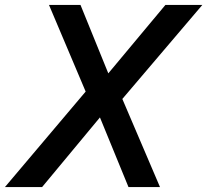

<svg xmlns="http://www.w3.org/2000/svg" viewBox="-33 -760 842 780"><path d="M-13 0 315 -388 166 -740H294L407 -462L639 -740H789L464 -358L617 0H489L373 -283L138 0Z"/></svg>

Font: Be Vietnam Pro Medium
Style: Italic
Weight: 500
Italic angle: -12°
Designer: Lam Bao, Tony Le, Vietanh Nguyen
Foundry: Yellow Type Foundry
Version: Version 1.002; ttfautohint (v1.8.3)